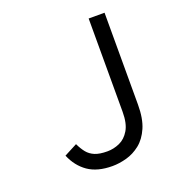

<svg xmlns="http://www.w3.org/2000/svg" viewBox="-129 -810 874 931"><g transform="rotate(-20 308.0 -344.0)"><path d="M294.5 12Q217 12 169.2 -21.2Q121.5 -54.5 97 -113.5L164 -148.5Q177 -121 192.2 -102.2Q207.5 -83.5 231.5 -73.5Q255.5 -63.5 295.5 -63.5Q328 -63.5 359 -77.2Q390 -91 410 -124.8Q430 -158.5 430 -218.5V-700H512V-226Q512 -154 491.8 -107.5Q471.5 -61 438.8 -35Q406 -9 368 1.5Q330 12 294.5 12Z"/></g></svg>

Font: Overpass Mono
Style: Regular
Weight: 400
Designer: Delve Withrington, Dave Bailey
Foundry: Delve Fonts LLC
Version: Version 4.000